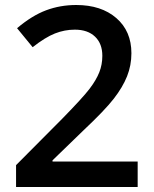

<svg xmlns="http://www.w3.org/2000/svg" viewBox="-20 -744 611 764"><path d="M527.8 0H43.9V-86.9L228 -272Q309.6 -355.5 336.2 -390.4Q362.8 -425.3 375 -456.1Q387.2 -486.8 387.2 -522Q387.2 -570.3 358.2 -598.1Q329.1 -626 277.8 -626Q236.8 -626 198.5 -610.8Q160.2 -595.7 109.9 -556.2L47.9 -631.8Q107.4 -682.1 163.6 -703.1Q219.7 -724.1 283.2 -724.1Q382.8 -724.1 442.9 -672.1Q502.9 -620.1 502.9 -532.2Q502.9 -483.9 485.6 -440.4Q468.3 -397 432.4 -350.8Q396.5 -304.7 313 -226.1L189 -106V-101.1H527.8Z"/></svg>

Font: f4497506088       
Style: Regular
Weight: 600
Foundry: Ascender Corporation
Version: Version 1.10